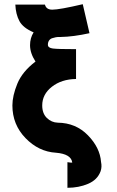

<svg xmlns="http://www.w3.org/2000/svg" viewBox="-20 -727 557 914"><path d="M39 -225Q39 -271 62.5 -328.5Q86 -386 149 -434Q123 -474 123 -512Q123 -546 140 -573Q90 -594 72.5 -626.5Q55 -659 53 -705H194Q200 -681 229 -681Q263 -681 374 -707L406 -569Q329 -552 269 -551H261Q253 -551 245 -549.5Q237 -548 228 -545Q219 -542 213.5 -534Q208 -526 208 -514Q208 -499 232 -496Q256 -493 342 -493V-351Q273 -350 227 -314Q181 -278 181 -225Q181 -187 203 -165.5Q225 -144 255 -143Q341 -142 398.5 -83Q456 -24 461 44Q466 67 459 88Q444 129 399.5 148Q355 167 301 167V45Q319 48 324 47Q319 6 246 0Q164 -5 101.5 -69.5Q39 -134 39 -225Z"/></svg>

Font: Coval
Style: Heavy
Weight: 900
Foundry: Context Ltd
Version: Version 001.000